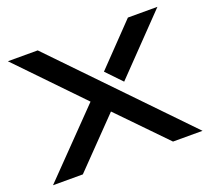

<svg xmlns="http://www.w3.org/2000/svg" viewBox="-99 -675 877 800"><g transform="rotate(-20 339.5 -275.0)"><path d="M670.9 0H540L339.8 -206.1L140.1 0H7.8L273.9 -273.9L7.8 -549.8H140.1ZM670.9 -549.8 434.1 -304.2 369.1 -372.1 540 -549.8Z"/></g></svg>

Font: Bruno Ace SC
Style: Regular
Weight: 400
Designer: Astigmatic (AOETI)
Foundry: Astigmatic (AOETI)
Version: Version 1.000